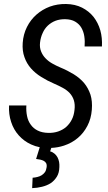

<svg xmlns="http://www.w3.org/2000/svg" viewBox="-20 -741 547 974"><path d="M497.1 -505.4C498.5 -534.2 496.1 -561.5 488.8 -587.4C481.4 -613.3 469.7 -635.7 454.6 -655.3C439 -674.8 419.4 -690.4 396.5 -702.1C373 -713.9 346.2 -720.2 315.4 -720.7C286.1 -721.2 258.8 -716.8 232.9 -707.5C207 -697.8 184.6 -684.1 165 -667C145 -649.4 128.9 -628.4 116.7 -604C104.5 -579.6 97.2 -552.7 95.2 -523.4C93.3 -496.6 96.2 -472.2 104 -451.2C111.3 -429.7 122.6 -410.6 137.2 -394C151.9 -377.4 169.4 -362.8 189.5 -350.6C209.5 -337.9 231 -326.7 253.9 -316.9C270 -310.1 284.7 -302.7 298.3 -295.4C312 -288.1 323.7 -279.3 333.5 -269C342.8 -258.8 350.1 -246.6 354.5 -232.9C358.9 -218.8 360.4 -202.1 357.9 -183.1C356 -165 351.6 -148.4 344.2 -134.3C336.9 -119.6 327.1 -107.4 315.9 -97.2C304.2 -86.9 290.5 -79.6 275.4 -74.2C259.8 -68.8 242.7 -66.4 224.6 -66.9C203.6 -67.4 186 -71.3 171.4 -78.6C156.7 -85.9 145 -95.7 136.2 -108.4C127 -120.6 120.6 -135.3 117.2 -152.3C113.8 -168.9 112.3 -187 113.8 -206.1H25.9C24.4 -176.3 27.8 -147.9 36.6 -122.1C44.9 -96.2 58.1 -73.2 75.2 -54.2C92.3 -35.2 112.8 -19.5 137.7 -8.3C151.4 -2 166 2.9 181.6 5.9L163.1 65.4C169.9 66.4 176.8 67.4 184.1 68.8C190.9 70.3 196.8 72.3 202.1 75.2C207.5 78.1 211.4 82 214.4 87.4C216.8 92.8 217.8 99.6 216.3 108.4C214.8 117.7 212.4 126 208 132.3C203.6 138.7 197.8 143.6 191.4 147.9C185.1 151.9 177.7 154.8 169.9 156.7C161.6 158.7 153.8 160.2 145.5 160.6L143.1 213.4C160.2 212.9 176.8 210.4 192.9 206.5C209 202.6 223.6 196.8 236.8 188.5C249.5 180.2 259.8 168.9 268.1 155.8C276.4 142.6 280.8 126 281.2 106.4C281.7 97.7 281.2 88.9 279.8 80.6C278.3 72.3 275.4 64.5 272 57.6C268.1 50.3 263.2 44.4 257.3 39.1C251 33.7 243.7 29.3 234.4 26.9L240.2 9.3C262.7 8.3 284.2 4.4 304.7 -2.4C331.1 -11.2 354.5 -23.9 374.5 -41C394.5 -57.6 410.6 -78.1 423.3 -102.5C436 -126.5 443.4 -153.8 445.8 -184.1C448.2 -212.9 445.8 -238.8 439 -260.7C431.6 -282.7 420.9 -302.7 406.7 -319.8C392.1 -336.9 374.5 -351.6 354 -364.3C333 -377 310.5 -388.7 285.6 -398.9C271.5 -404.8 258.3 -411.6 245.1 -418.9C231.9 -426.3 220.7 -435.1 210.9 -445.3C201.2 -455.1 193.8 -466.8 188.5 -480C183.1 -493.2 181.2 -507.8 183.1 -524.9C185.1 -542.5 189.5 -558.6 196.3 -573.2C202.6 -587.9 211.4 -600.6 222.7 -611.3C233.9 -621.6 246.6 -629.9 261.7 -635.7C276.4 -641.1 293 -644 311 -643.6C331.1 -643.1 348.1 -639.2 361.3 -631.3C374.5 -623.5 385.3 -613.3 392.6 -600.6C399.9 -587.9 405.3 -573.2 407.7 -556.6C410.2 -540 410.6 -522.9 409.2 -505.4Z"/></svg>

Font: Roboto Condensed
Style: Italic
Weight: 400
Designer: Google
Version: Version 1.000;PS 001.000;hotconv 1.0.88;makeotf.lib2.5.64775